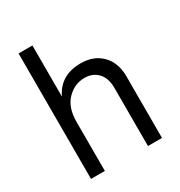

<svg xmlns="http://www.w3.org/2000/svg" viewBox="-168 -822 876 937"><g transform="rotate(-30 270.0 -353.5)"><path d="M473 0H394V-328Q394 -383 365.5 -413Q337 -443 291 -443Q235 -443 193 -400Q151 -357 151 -277V0H73V-707H151V-419Q196 -514 311 -514Q384 -514 428.5 -469Q473 -424 473 -347Z"/></g></svg>

Font: Hind Guntur
Style: Regular
Weight: 400
Designer: Manushi Parikh, Hitesh Malaviya
Foundry: Indian Type Foundry
Version: Version 1.002;PS 1.0;hotconv 1.0.86;makeotf.lib2.5.63406; tt